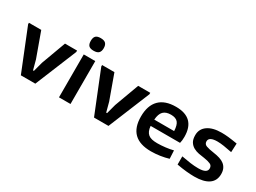

<svg xmlns="http://www.w3.org/2000/svg" viewBox="-46 -1434 2787 2093"><g transform="rotate(30 1347.0 -388.0)"><path d="M15 -522V-540H170L281 -233L313 -113H324L356 -233L469 -540H621V-522L407 0H225Z M777 -628Q734 -628 715.5 -646.5Q697 -665 697 -707Q697 -749 715.5 -768Q734 -787 777 -787Q822 -787 841 -767Q860 -747 860 -707Q860 -668 841 -648Q822 -628 777 -628ZM705 -540H850V0H705Z M936 -522V-540H1091L1202 -233L1234 -113H1245L1277 -233L1390 -540H1542V-522L1328 0H1146Z M1866 9Q1583 9 1583 -266Q1583 -405 1654 -477Q1725 -549 1863 -549Q2105 -549 2105 -310Q2105 -263 2096 -230H1726Q1729 -194 1739.5 -169.5Q1750 -145 1768.5 -130Q1787 -115 1815 -108.5Q1843 -102 1882 -102Q1929 -102 1984 -108.5Q2039 -115 2080 -126L2085 -23Q2036 -8 1978.5 0.5Q1921 9 1866 9ZM1858 -447Q1795 -447 1763 -414.5Q1731 -382 1726 -309H1976Q1973 -384 1946 -415.5Q1919 -447 1858 -447Z M2413 11Q2368 11 2312 5.5Q2256 0 2191 -12V-115Q2254 -103 2306 -96Q2358 -89 2405 -89Q2516 -89 2516 -149Q2516 -184 2487.5 -197.5Q2459 -211 2406 -219Q2371 -223 2334.5 -230Q2298 -237 2267 -254Q2236 -271 2216.5 -302Q2197 -333 2197 -386Q2197 -464 2260 -508.5Q2323 -553 2434 -553Q2455 -553 2475.5 -552Q2496 -551 2519 -548.5Q2542 -546 2570 -542Q2598 -538 2634 -532L2629 -421Q2571 -433 2524.5 -440Q2478 -447 2444 -447Q2337 -447 2337 -389Q2337 -354 2370.5 -341.5Q2404 -329 2468 -320Q2511 -314 2546 -303Q2581 -292 2605 -273Q2629 -254 2642 -226Q2655 -198 2655 -159Q2655 -75 2593.5 -32Q2532 11 2413 11Z"/></g></svg>

Font: Encode Sans Wide
Style: SemiBold
Weight: 600
Designer: Pablo Impallari, Andres Torresi
Foundry: Pablo Impallari, Andres Torresi
Version: Version 1.000; ttfautohint (v1.00) -l 8 -r 50 -G 200 -x 14 -